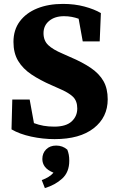

<svg xmlns="http://www.w3.org/2000/svg" viewBox="-20 -695 606 984"><path d="M260 18Q199 18 139.5 5Q80 -8 39 -32L43 -185H132L154 -64Q178 -55 203 -50.5Q228 -46 258 -46Q318 -46 347 -72.5Q376 -99 376 -139Q376 -178 353.5 -199.5Q331 -221 281 -242L245 -258Q185 -284 141 -313.5Q97 -343 73 -383Q49 -423 49 -480Q49 -542 81.5 -585.5Q114 -629 171 -652Q228 -675 303 -675Q362 -675 412.5 -661.5Q463 -648 497 -628L491 -483H404L383 -599Q366 -605 347.5 -608.5Q329 -612 308 -612Q261 -612 232 -588Q203 -564 203 -525Q203 -487 227 -464Q251 -441 301 -420L339 -403Q403 -376 446 -346.5Q489 -317 510.5 -279Q532 -241 532 -186Q532 -94 460.5 -38Q389 18 260 18ZM335 129Q335 187 299 220Q263 253 210 269L194 228Q235 213 254 190Q223 177 210 159.5Q197 142 197 120Q197 90 216.5 70.5Q236 51 268 51Q301 51 325 72Q330 85 332.5 98Q335 111 335 129Z"/></svg>

Font: Source Serif 4 SmText
Style: Bold
Weight: 700
Designer: Frank Grießhammer
Foundry: Adobe
Version: Version 4.005;hotconv 1.1.0;makeotfexe 2.6.0